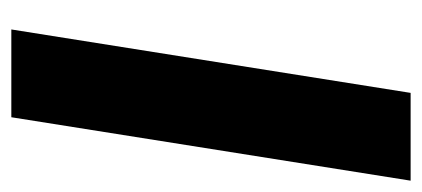

<svg xmlns="http://www.w3.org/2000/svg" viewBox="-223 -522 745 339"><g transform="rotate(90 149.5 -352.5)"><path d="M32 0 144 -705H299L187 0Z"/></g></svg>

Font: Nunito Sans 12pt ExtraLight 12pt ExtraBold
Style: Italic
Weight: 800
Italic angle: -9°
Version: Version 3.101;gftools[0.9.27]